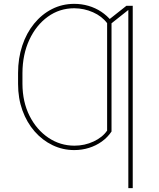

<svg xmlns="http://www.w3.org/2000/svg" viewBox="-20 -757 812 981"><path d="M549.8 -383.8V-85Q529.8 -55.2 500.2 -33.9Q470.7 -12.7 434.8 -1.5Q398.9 9.8 359.4 9.8Q300.8 9.8 248.8 -15.1Q196.8 -40 157 -85.4Q117.2 -130.9 94.7 -192.6Q72.3 -254.4 72.3 -328.1V-348.6H94.7V-328.1Q95.2 -235.8 131.1 -164.8Q167 -93.8 227.3 -53.2Q287.6 -12.7 360.4 -12.7Q412.6 -12.7 458.5 -34.2Q504.4 -55.7 527.3 -89.8V-383.8ZM549.8 -649.4V-327.1H527.3V-638.7Q500.5 -674.3 455.3 -694.3Q410.2 -714.4 359.4 -714.8Q284.2 -714.8 224.4 -671.6Q164.6 -628.4 129.9 -553.7Q95.2 -479 94.7 -383.8V-342.8H72.3V-383.8Q72.3 -459.5 93.8 -523.9Q115.2 -588.4 154.3 -636.2Q193.4 -684.1 245.6 -710.7Q297.9 -737.3 359.4 -737.3Q397 -737.3 432.1 -727.1Q467.3 -716.8 497.3 -697Q527.3 -677.2 549.8 -649.4ZM658.2 -727.5V204.1H635.7V-706.1L532.2 -624V-653.3L626 -727.5Z"/></svg>

Font: Inter Tight Thin
Style: Regular
Weight: 250
Designer: Rasmus Andersson
Foundry: rsms
Version: Version 3.004